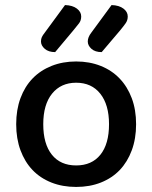

<svg xmlns="http://www.w3.org/2000/svg" viewBox="-20 -725 602 759"><path d="M518 -234Q518 -177 501 -131Q484 -85 453.5 -53Q423 -21 379 -3.5Q335 14 281 14Q227 14 183 -3.5Q139 -21 108.5 -53Q78 -85 61 -131Q44 -177 44 -234Q44 -291 61 -337Q78 -383 109 -415Q140 -447 184 -464.5Q228 -482 281 -482Q334 -482 378 -464.5Q422 -447 453 -414.5Q484 -382 501 -336.5Q518 -291 518 -234ZM281 -398Q221 -398 186 -355Q151 -312 151 -234Q151 -156 185 -113.5Q219 -71 281 -71Q343 -71 377 -113.5Q411 -156 411 -234Q411 -311 376.5 -354.5Q342 -398 281 -398ZM237 -705Q267 -704 284 -691Q301 -678 301 -660Q301 -644 292.5 -633Q284 -622 270 -605L198 -519Q172 -519 157 -532Q142 -545 142 -561Q142 -571 145.5 -578.5Q149 -586 157 -596ZM421 -705Q451 -704 468 -691Q485 -678 485 -660Q485 -645 477 -633.5Q469 -622 455 -605L382 -519Q356 -519 341.5 -532Q327 -545 327 -561Q327 -578 341 -596Z"/></svg>

Font: Baloo 2 Medium
Style: Regular
Weight: 500
Designer: Sarang Kulkarni and Ek Type
Foundry: Ek Type
Version: Version 1.640;hotconv 1.0.111;makeotfexe 2.5.65597; ttfautoh